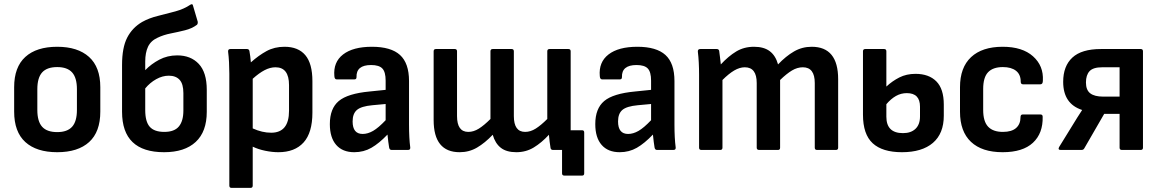

<svg xmlns="http://www.w3.org/2000/svg" viewBox="-20 -731 5653 936"><path d="M259 11Q158 11 103.5 -38.5Q49 -88 49 -187V-306Q49 -404 103.5 -453.5Q158 -503 259 -503Q359 -503 414 -453.5Q469 -404 469 -306V-187Q469 -88 414.5 -38.5Q360 11 259 11ZM259 -87Q308 -87 331.5 -113Q355 -139 355 -195V-296Q355 -352 331.5 -378Q308 -404 259 -404Q209 -404 185.5 -378Q162 -352 162 -296V-195Q162 -139 185.5 -113Q209 -87 259 -87Z M780 11Q575 11 575 -186V-414Q575 -499 600 -547.5Q625 -596 673 -624Q707 -643 750 -653.5Q793 -664 835 -675.5Q877 -687 908 -708Q919 -715 921 -703L944 -625Q945 -615 940 -610Q916 -592 882 -583.5Q848 -575 812.5 -568Q777 -561 748 -547Q715 -532 701.5 -503Q688 -474 688 -431V-389Q717 -419 756.5 -440Q796 -461 844 -461Q910 -461 949 -419.5Q988 -378 988 -293V-186Q988 -89 934 -39Q880 11 780 11ZM688 -194Q688 -138 710 -113Q732 -88 781 -88Q830 -88 852 -114.5Q874 -141 874 -192V-277Q874 -322 855.5 -342Q837 -362 803 -362Q772 -362 741.5 -345Q711 -328 688 -300Z M1109 185Q1098 185 1098 174V-372Q1098 -399 1096.5 -427.5Q1095 -456 1092 -479Q1091 -492 1103 -492H1184Q1194 -492 1196 -482Q1198 -471 1200 -456Q1202 -441 1203 -427Q1241 -461 1279.5 -482Q1318 -503 1367 -503Q1434 -503 1468.5 -462Q1503 -421 1503 -335V-182Q1503 -84 1460 -36.5Q1417 11 1337 11Q1307 11 1273 4Q1239 -3 1212 -16V174Q1212 185 1201 185ZM1323 -403Q1297 -403 1270 -389Q1243 -375 1212 -347V-105Q1258 -84 1302 -84Q1389 -84 1389 -191V-316Q1389 -403 1323 -403Z M1707 11Q1650 11 1619 -24.5Q1588 -60 1588 -126Q1588 -202 1631.5 -238.5Q1675 -275 1782 -285L1860 -293V-338Q1860 -380 1844 -397Q1828 -414 1789 -414Q1716 -414 1718 -355Q1718 -344 1708 -344H1621Q1611 -344 1610 -360Q1604 -428 1652.5 -465.5Q1701 -503 1793 -503Q1886 -503 1930 -463Q1974 -423 1974 -336V-124Q1974 -57 1980 -12Q1981 0 1969 0H1889Q1879 0 1877 -12Q1873 -35 1869 -75Q1828 -32 1790.5 -10.5Q1753 11 1707 11ZM1699 -139Q1699 -78 1748 -78Q1773 -78 1799 -93Q1825 -108 1860 -145V-224L1795 -218Q1741 -213 1720 -195Q1699 -177 1699 -139Z M2221 11Q2094 11 2094 -146V-481Q2094 -492 2105 -492H2197Q2208 -492 2208 -481V-165Q2208 -88 2263 -88Q2289 -88 2314.5 -104Q2340 -120 2371 -151V-481Q2371 -492 2382 -492H2474Q2485 -492 2485 -481V-165Q2485 -88 2540 -88Q2566 -88 2591.5 -104Q2617 -120 2648 -151V-481Q2648 -492 2659 -492H2751Q2762 -492 2762 -481V-125Q2762 -109 2762 -95L2763 -96H2818Q2828 -96 2828 -85V114Q2828 125 2818 125H2731Q2720 125 2720 114V0H2676Q2666 0 2664 -9Q2659 -39 2656 -74Q2620 -35 2582 -12Q2544 11 2497 11Q2449 11 2421.5 -10.5Q2394 -32 2382 -74Q2344 -34 2305.5 -11.5Q2267 11 2221 11Z M3001 11Q2944 11 2913 -24.5Q2882 -60 2882 -126Q2882 -202 2925.5 -238.5Q2969 -275 3076 -285L3154 -293V-338Q3154 -380 3138 -397Q3122 -414 3083 -414Q3010 -414 3012 -355Q3012 -344 3002 -344H2915Q2905 -344 2904 -360Q2898 -428 2946.5 -465.5Q2995 -503 3087 -503Q3180 -503 3224 -463Q3268 -423 3268 -336V-124Q3268 -57 3274 -12Q3275 0 3263 0H3183Q3173 0 3171 -12Q3167 -35 3163 -75Q3122 -32 3084.5 -10.5Q3047 11 3001 11ZM2993 -139Q2993 -78 3042 -78Q3067 -78 3093 -93Q3119 -108 3154 -145V-224L3089 -218Q3035 -213 3014 -195Q2993 -177 2993 -139Z M3399 0Q3388 0 3388 -11V-367Q3388 -397 3386.5 -426Q3385 -455 3382 -479Q3381 -492 3394 -492H3474Q3484 -492 3486 -483Q3488 -469 3490 -452Q3492 -435 3494 -417Q3531 -457 3569 -480Q3607 -503 3656 -503Q3704 -503 3732.5 -481.5Q3761 -460 3773 -417Q3811 -457 3850.5 -480Q3890 -503 3937 -503Q4066 -503 4066 -345V-11Q4066 0 4055 0H3963Q3952 0 3952 -11V-326Q3952 -403 3894 -403Q3867 -403 3841 -387.5Q3815 -372 3783 -341V-11Q3783 0 3773 0H3681Q3669 0 3669 -11V-326Q3669 -403 3611 -403Q3586 -403 3559.5 -387.5Q3533 -372 3502 -341V-11Q3502 0 3491 0Z M4377 11Q4282 11 4234.5 -32.5Q4187 -76 4187 -172V-481Q4187 -492 4198 -492H4290Q4301 -492 4301 -481V-309Q4330 -336 4364.5 -353.5Q4399 -371 4443 -371Q4508 -371 4544.5 -334.5Q4581 -298 4581 -221V-167Q4581 -80 4528 -34.5Q4475 11 4377 11ZM4301 -162Q4301 -82 4382 -82Q4421 -82 4443 -103Q4465 -124 4465 -163V-211Q4465 -277 4401 -277Q4372 -277 4347.5 -263Q4323 -249 4301 -223Z M4868 11Q4767 11 4713.5 -39.5Q4660 -90 4660 -186V-306Q4660 -402 4714 -452.5Q4768 -503 4868 -503Q4964 -503 5016 -456.5Q5068 -410 5064 -338Q5064 -320 5052 -320H4967Q4956 -320 4956 -333Q4956 -368 4933 -386Q4910 -404 4869 -404Q4821 -404 4797 -379Q4773 -354 4773 -297V-195Q4773 -139 4797 -113.5Q4821 -88 4869 -88Q4912 -88 4933.5 -107Q4955 -126 4955 -160Q4955 -173 4966 -173H5052Q5063 -173 5063 -162Q5065 -81 5015.5 -35Q4966 11 4868 11Z M5151 0Q5136 0 5143 -14L5209 -121Q5220 -139 5231.5 -157.5Q5243 -176 5255 -194V-195Q5163 -225 5163 -332Q5163 -409 5208 -450.5Q5253 -492 5347 -492H5541Q5552 -492 5552 -481V-11Q5552 0 5541 0H5449Q5438 0 5438 -11V-176H5363L5266 -8Q5262 0 5252 0ZM5358 -260H5438V-403H5353Q5309 -403 5291.5 -384Q5274 -365 5274 -329Q5274 -292 5295 -276Q5316 -260 5358 -260Z"/></svg>

Font: Sofia Sans Semi Condensed
Style: Bold
Weight: 700
Designer: Botio Nikoltchev, Ani Petrova
Foundry: lettersoup
Version: Version 4.100; ttfautohint (v1.8.4.7-5d5b)